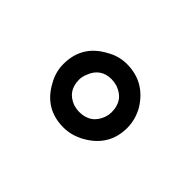

<svg xmlns="http://www.w3.org/2000/svg" viewBox="-48 -726 313 313"><g transform="rotate(45 108.0 -570.0)"><path d="M34.2 -569.3Q34.2 -612.3 72.3 -632.8Q88.9 -642.6 107.4 -642.6Q149.4 -642.6 171.9 -605.5Q181.6 -587.9 181.6 -569.3Q181.6 -527.3 143.6 -505.9Q126 -496.1 107.4 -496.1Q64.5 -496.1 43.9 -534.2Q34.2 -550.8 34.2 -569.3ZM70.3 -569.3Q70.3 -543 94.7 -534.2Q101.6 -532.2 107.4 -532.2Q134.8 -532.2 143.6 -557.6Q145.5 -563.5 145.5 -569.3Q145.5 -596.7 120.1 -605.5Q113.3 -607.4 107.4 -607.4Q82 -607.4 73.2 -583Q70.3 -576.2 70.3 -569.3Z"/></g></svg>

Font: Post No Bills Colombo
Style: Regular
Weight: 500
Designer: Kosala Senevirathne, Siva Puranthara, Lasantha Premarathna, Tharique Azeez
Foundry: Mooniak
Version: Version 1.220 ; ttfautohint (v1.5)